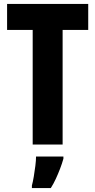

<svg xmlns="http://www.w3.org/2000/svg" viewBox="-20 -734 483 975"><path d="M298 0H146V-582H16V-714H428V-582H298ZM302 72Q295 97 285 123Q275 149 263.5 174Q252 199 238 221H142V208Q147 190 151.5 163Q156 136 159.5 108.5Q163 81 163 61H302Z"/></svg>

Font: Noto Sans Khmer ExtraCondensed ExtraBold
Style: Regular
Weight: 800
Width: 2
Designer: Danh Hong and the Monotype Design Team
Foundry: Monotype Imaging Inc.
Version: Version 2.004